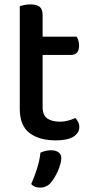

<svg xmlns="http://www.w3.org/2000/svg" viewBox="-20 -625 419 874"><path d="M174 -137Q174 -101 195 -86Q216 -71 254 -71Q271 -71 290 -76Q309 -81 323 -88Q330 -80 335.5 -70Q341 -60 341 -46Q341 -20 314.5 -3Q288 14 234 14Q159 14 114.5 -19.5Q70 -53 70 -130V-597Q77 -599 90 -602Q103 -605 118 -605Q147 -605 160.5 -594Q174 -583 174 -557V-458H329Q333 -452 336.5 -441Q340 -430 340 -418Q340 -375 303 -375H174ZM211 207Q192 229 162 229Q136 229 122 213Q138 177 149.5 139.5Q161 102 164 70Q188 59 213 59Q233 59 246 68Q259 77 259 95Q259 107 254.5 123Q250 139 243 154.5Q236 170 227.5 184Q219 198 211 207Z"/></svg>

Font: Baloo Tammudu 2 Medium
Style: Regular
Weight: 500
Designer: Maithili Shingre, Omkar Shende and Ek Type
Foundry: Ek Type
Version: Version 1.640;hotconv 1.0.111;makeotfexe 2.5.65597; ttfautoh